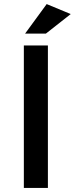

<svg xmlns="http://www.w3.org/2000/svg" viewBox="-20 -922 367 942"><path d="M97 -699H215V0H97ZM205 -757H103L209 -902L327 -853Z"/></svg>

Font: Myanmar Khyay
Style: Regular
Weight: 400
Designer: Danh Hong
Foundry: Google Inc.
Version: Version 1.10 March 4, 2015